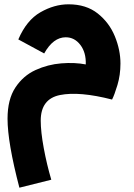

<svg xmlns="http://www.w3.org/2000/svg" viewBox="-20 -478 621 891"><path d="M70 393 218 356Q197 285 183 209Q169 133 169 82Q169 -19 258.5 -37Q348 -55 500 -16Q511 -37 525 -83.5Q539 -130 539 -183Q539 -246 513 -309.5Q487 -373 433.5 -415.5Q380 -458 298 -458Q232 -458 167.5 -421Q103 -384 65 -295L185 -230Q227 -305 285 -305Q326 -305 353 -269.5Q380 -234 378 -179Q327 -189 264.5 -184Q202 -179 145 -153Q88 -127 51.5 -72Q15 -17 15 73Q15 183 70 393Z"/></svg>

Font: Noto Sans Arabic Extra
Style: Regular
Weight: 800
Designer: Nadine Chahine - Monotype Design Team
Foundry: Monotype Imaging Inc.
Version: Version 1.902